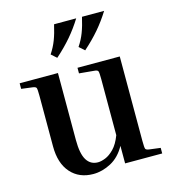

<svg xmlns="http://www.w3.org/2000/svg" viewBox="-111 -830 828 930"><g transform="rotate(-15 303.0 -365.0)"><path d="M590 -28V0H404V-88Q376 -37 332 -13.5Q288 10 243 10Q172 10 130 -37.5Q88 -85 88 -170V-423Q88 -457 85 -463.5Q82 -470 66 -472L11 -479V-507H203V-171Q203 -102 222.5 -70.5Q242 -39 279 -39Q295 -39 316.5 -47.5Q338 -56 360 -78.5Q382 -101 398 -143V-423Q398 -457 395 -464Q392 -471 376 -472L301 -479V-507H513V-84Q513 -50 516 -43.5Q519 -37 535 -35ZM219 -579 192 -603Q212 -633 224 -664.5Q236 -696 246 -740H357Q329 -695 296 -656.5Q263 -618 219 -579ZM359 -579 332 -603Q352 -633 364 -664.5Q376 -696 386 -740H497Q469 -695 436 -656.5Q403 -618 359 -579Z"/></g></svg>

Font: Inria Serif
Style: Bold
Weight: 700
Designer: Black Foundry Team
Foundry: Black Foundry
Version: Version 1.000; ttfautohint (v1.8.3)